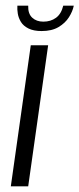

<svg xmlns="http://www.w3.org/2000/svg" viewBox="-20 -654 279 674"><path d="M18 0 88 -495H149L79 0ZM126 -545Q98 -545 80 -554Q62 -563 53.5 -577Q45 -591 42.5 -606Q40 -621 41 -634H79Q78 -606 93 -592Q108 -578 132 -578Q158 -578 176.5 -591.5Q195 -605 202 -634H239Q235 -614 222 -593.5Q209 -573 185.5 -559Q162 -545 126 -545Z"/></svg>

Font: Alumni Sans
Style: Italic
Weight: 400
Italic angle: -8°
Version: Version 1.016